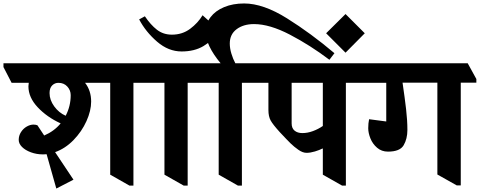

<svg xmlns="http://www.w3.org/2000/svg" viewBox="-76 -1034 2769 1108"><path d="M694 -556V37H671L560 -26V-556H415Q450 -511 450 -448Q450 -395 423 -335Q396 -275 348.5 -226Q301 -177 242 -156L348 3L249 54L193 -144L172 -143Q135 -143 102.5 -155Q70 -167 51 -186Q32 -205 32 -227Q32 -251 45 -271.5Q58 -292 78 -303.5Q98 -315 117 -315Q130 -315 140 -311L179 -252Q237 -277 274 -322Q195 -358 141.5 -415Q88 -472 88 -536Q88 -544 90 -556H-9L-56 -647V-669H734L783 -577V-556ZM261 -556Q240 -556 225 -541Q210 -526 210 -497Q210 -457 237 -420Q264 -383 303 -366Q332 -421 332 -485Q332 -513 312.5 -534.5Q293 -556 261 -556Z M783 0ZM1096 -577V-556H1007V37H984L873 -26V-556H774L727 -647V-669H1047ZM972 -737Q896 -737 830.5 -793.5Q765 -850 727 -922L760 -940Q793 -891 829.5 -862.5Q866 -834 916 -834Q976 -834 1021 -867.5Q1066 -901 1093 -946L1193 -856Q1150 -799 1098 -768Q1046 -737 972 -737Z M1096 0ZM1250 -783Q1250 -755 1259.5 -724Q1269 -693 1282 -669H1360L1409 -577V-556H1320V37H1297L1186 -26V-556H1087L1040 -647V-669H1197Q1111 -773 1111 -851Q1111 -898 1139 -935Q1167 -972 1217.5 -993Q1268 -1014 1333 -1014Q1443 -1014 1580.5 -928Q1718 -842 1854 -727L1825 -689Q1714 -773 1597 -834Q1480 -895 1390 -895Q1329 -895 1289.5 -865.5Q1250 -836 1250 -783ZM2029 -842 1918 -730 1806 -842 1918 -953Z M2010 -577V-556H1920V37H1898L1787 -26V-176L1785 -177Q1768 -168 1741.5 -160Q1715 -152 1693 -152Q1671 -152 1646 -169.5Q1621 -187 1602 -205.5Q1583 -224 1539 -271Q1499 -315 1486 -338.5Q1473 -362 1473 -399V-556H1400L1353 -647V-669H1961ZM1787 -307V-556H1607V-322Q1607 -294 1624 -280Q1641 -266 1669 -266Q1699 -266 1730 -277.5Q1761 -289 1787 -307Z M2673 -578V-557H2583V36H2560L2448 -27V-557H2247Q2260 -469 2267.5 -404Q2275 -339 2275 -284Q2275 -233 2253.5 -196Q2232 -159 2163 -159Q2126 -159 2100 -181.5Q2074 -204 2061.5 -235.5Q2049 -267 2049 -294Q2049 -323 2054 -346L2153 -333V-556H2002L1955 -647V-669H2623Z"/></svg>

Font: Martel Heavy
Style: Regular
Weight: 900
Designer: Dan Reynolds
Foundry: Dan Reynolds
Version: Version 1.001; ttfautohint (v1.1) -l 5 -r 5 -G 72 -x 0 -D la